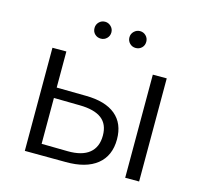

<svg xmlns="http://www.w3.org/2000/svg" viewBox="-104 -831 993 946"><g transform="rotate(15 392.5 -358.0)"><path d="M525 -172Q525 -88 469 -43Q413 2 309 1L101 0V-526H172V-342L322 -340Q421 -339 473 -296Q525 -253 525 -172ZM613 -526H684V0H613ZM453 -172Q453 -230 416 -258Q379 -286 305 -287L172 -289V-55L305 -53Q378 -52 415.5 -82.5Q453 -113 453 -172ZM276 -674Q276 -692 288.5 -704.5Q301 -717 319 -717Q336 -717 349 -704.5Q362 -692 362 -674Q362 -656 349.5 -643.5Q337 -631 319 -631Q301 -631 288.5 -643Q276 -655 276 -674ZM454 -674Q454 -692 467 -704.5Q480 -717 497 -717Q515 -717 527.5 -704.5Q540 -692 540 -674Q540 -655 527.5 -643Q515 -631 497 -631Q479 -631 466.5 -643.5Q454 -656 454 -674Z"/></g></svg>

Font: Montserrat-Regular
Style: Regular
Weight: 400
Version: Version 7.200